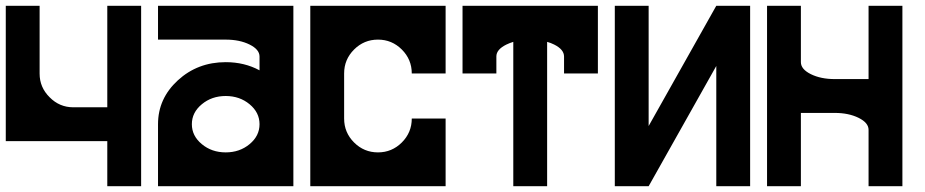

<svg xmlns="http://www.w3.org/2000/svg" viewBox="-20 -645 3204 665"><path d="M0 -156.2V-625H117.2V-390.1Q117.2 -342.3 151.9 -308.1Q186 -273.4 233.9 -273.4H351.6V-625H468.8V0H351.6V-156.2Z M761.7 -117.2Q810.1 -117.2 844.5 -145.8Q878.9 -174.3 878.9 -214.8Q878.9 -255.4 844.5 -283.9Q810.1 -312.5 761.7 -312.5Q713.4 -312.5 679 -283.9Q644.5 -255.4 644.5 -214.8Q644.5 -174.3 679 -145.8Q713.4 -117.2 761.7 -117.2ZM996.1 0H527.3V-214.8Q527.3 -303.7 595.9 -366.7Q664.6 -429.7 761.7 -429.7Q826.7 -429.7 878.9 -401.4V-449.2Q878.9 -473.6 844.5 -490.7Q810.1 -507.8 761.7 -507.8H527.3V-625H996.1Z M1054.7 -625H1523.4V-390.6H1406.2Q1406.2 -439 1371.8 -473.4Q1337.4 -507.8 1289.1 -507.8Q1240.7 -507.8 1206.3 -473.4Q1171.9 -439 1171.9 -390.6V-234.4Q1171.9 -186 1206.3 -151.6Q1240.7 -117.2 1289.1 -117.2Q1337.4 -117.2 1371.8 -151.6Q1406.2 -186 1406.2 -234.4H1523.4V0H1054.7Z M2050.8 -625V-390.6H1933.6V-449.2Q1933.6 -473.6 1899.4 -490.7Q1887.7 -496.6 1875 -500V0H1757.8V-500Q1745.1 -496.1 1733.9 -490.7Q1699.2 -473.6 1699.2 -449.7V-390.6H1582V-625Z M2578.1 -625V0H2460.9V-416.5L2226.6 0H2109.4V-625H2226.6V-208.5L2460.9 -625Z M2988.3 -371.1V-625H3105.5V0H2988.3V-195.3Q2988.3 -219.7 2953.9 -236.8Q2919.4 -253.9 2871.1 -253.9H2753.9V0H2636.7V-625H2753.9V-429.7Q2753.9 -405.3 2788.3 -388.2Q2822.8 -371.1 2871.1 -371.1Z"/></svg>

Font: Leporid
Style: Regular
Weight: 400
Designer: GGBotNet
Foundry: GGBotNet
Version: 1.00